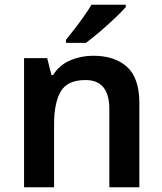

<svg xmlns="http://www.w3.org/2000/svg" viewBox="-20 -786 682 806"><path d="M371 -552Q462 -552 513.5 -505Q565 -458 565 -353V0H439V-328Q439 -450 339 -450Q263 -450 235 -402Q207 -354 207 -265V0H81V-542H178L196 -471H203Q229 -513 274.5 -532.5Q320 -552 371 -552ZM508 -756Q492 -738 461.5 -709Q431 -680 398 -652Q365 -624 341 -606H257V-619Q272 -637 292 -663Q312 -689 331.5 -716.5Q351 -744 364 -766H508Z"/></svg>

Font: Noto Sans Tamil SemiBold
Style: Regular
Weight: 600
Designer: Jelle Bosma - Monotype Design Team
Foundry: Monotype Imaging Inc.
Version: Version 2.004; ttfautohint (v1.8.4.7-5d5b)